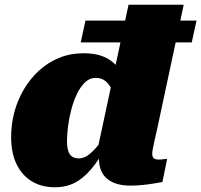

<svg xmlns="http://www.w3.org/2000/svg" viewBox="-20 -778 850 811"><path d="M522 -358Q520 -414 500 -458Q480 -502 439.5 -527.5Q399 -553 334 -553Q277 -553 229.5 -533.5Q182 -514 144.5 -479.5Q107 -445 80.5 -400Q54 -355 40.5 -304Q27 -253 27 -199Q27 -132 50 -84.5Q73 -37 114.5 -12Q156 13 211 13Q267 13 307.5 -12.5Q348 -38 382.5 -85.5Q417 -133 456 -201L448 -234Q417 -191 394 -163.5Q371 -136 352 -122.5Q333 -109 313 -109Q297 -109 285.5 -116Q274 -123 268.5 -139.5Q263 -156 263 -182Q263 -210 267.5 -245.5Q272 -281 281.5 -316.5Q291 -352 305.5 -382Q320 -412 339.5 -430.5Q359 -449 384 -449Q409 -449 425.5 -435.5Q442 -422 452.5 -399.5Q463 -377 469 -348ZM341 -691 321 -599H790L810 -691ZM523 -758 387 -124 398 -136Q398 -126 398 -120Q398 -114 398 -108Q398 -51 433 -22.5Q468 6 530 6Q557 6 581.5 3.5Q606 1 627.5 -2.5Q649 -6 666 -9L686 -107Q680 -107 670.5 -105.5Q661 -104 651 -104Q637 -104 630 -109.5Q623 -115 623 -128Q623 -136 625.5 -149.5Q628 -163 632.5 -183.5Q637 -204 644 -234L756 -758Z"/></svg>

Font: Roboto Serif Black
Style: Italic
Weight: 900
Italic angle: -10°
Version: Version 1.008